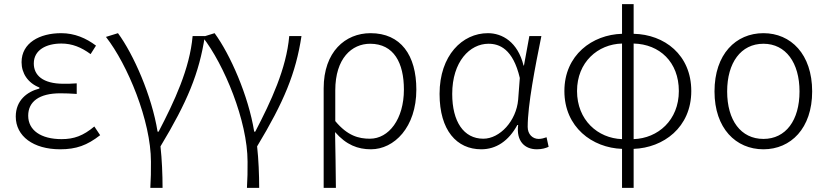

<svg xmlns="http://www.w3.org/2000/svg" viewBox="-20 -707 3993 926"><path d="M270 13C348 13 400 -6 463 -55L435 -97C381 -52 337 -36 277 -36C177 -36 116 -79 116 -149C116 -217 169 -257 271 -257C296 -257 319 -256 350 -254V-305C323 -303 307 -303 287 -303C185 -303 143 -345 143 -401C143 -466 203 -497 276 -497C328 -497 372 -479 417 -446L443 -487C395 -523 340 -547 275 -547C171 -547 84 -500 84 -407C84 -354 114 -307 170 -285V-280C111 -265 56 -223 56 -145C56 -50 141 13 270 13Z M705 199H764C764 136 761 61 754 -1C883 -215 941 -354 968 -533H909C895 -375 821 -218 745 -72H740C712 -246 624 -445 549 -547L491 -529C595 -396 708 -124 708 73C708 125 708 148 705 199Z M1171 199H1230C1230 136 1227 61 1220 -1C1349 -215 1407 -354 1434 -533H1375C1361 -375 1287 -218 1211 -72H1206C1178 -246 1090 -445 1015 -547L957 -529C1061 -396 1174 -124 1174 73C1174 125 1174 148 1171 199Z M1541 199H1600C1599 97 1598 32 1596 -70C1650 -8 1706 13 1769 13C1881 13 1988 -93 1988 -275C1988 -441 1913 -547 1767 -547C1645 -547 1541 -457 1541 -281ZM1764 -38C1710 -38 1656 -52 1597 -123V-271C1597 -426 1677 -496 1765 -496C1880 -496 1928 -403 1928 -275C1928 -132 1855 -38 1764 -38Z M2301 13C2373 13 2433 -27 2475 -104H2479C2469 -26 2511 13 2569 13C2595 13 2613 7 2626 1L2616 -45C2605 -41 2591 -37 2578 -37C2549 -37 2525 -59 2525 -95C2525 -201 2561 -385 2591 -533H2533L2507 -391H2505C2477 -505 2402 -547 2333 -547C2210 -547 2100 -440 2100 -254C2100 -78 2183 13 2301 13ZM2311 -38C2216 -38 2161 -121 2161 -254C2161 -410 2246 -496 2336 -496C2388 -496 2454 -472 2487 -331L2479 -226C2470 -124 2391 -38 2311 -38Z M3036 -497C3161 -494 3254 -408 3254 -268C3254 -127 3153 -40 3036 -36ZM2980 -36C2863 -40 2763 -128 2763 -268C2763 -407 2863 -494 2980 -497ZM3036 -687H2980V-544C2837 -540 2702 -442 2702 -268C2702 -93 2837 6 2980 11V199H3036V11C3179 6 3314 -92 3314 -268C3314 -443 3184 -541 3036 -544Z M3662 13C3794 13 3897 -88 3897 -266C3897 -446 3794 -547 3662 -547C3529 -547 3426 -446 3426 -266C3426 -88 3529 13 3662 13ZM3662 -37C3553 -37 3487 -127 3487 -266C3487 -404 3553 -496 3662 -496C3770 -496 3836 -404 3836 -266C3836 -127 3770 -37 3662 -37Z"/></svg>

Font: Noto Sans JP Light
Style: Regular
Weight: 300
Designer: Ryoko NISHIZUKA (kana & ideographs); Paul D. Hunt (Latin, Greek & Cyrillic); Wenlong ZHANG (bopomofo); Sandoll Communica
Foundry: Adobe Systems Incorporated
Version: Version 1.004;PS 1.004;hotconv 1.0.82;makeotf.lib2.5.63406